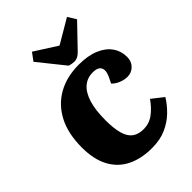

<svg xmlns="http://www.w3.org/2000/svg" viewBox="-282 -1122 1264 1264"><g transform="rotate(-45 349.5 -490.0)"><path d="M496 -514Q511 -544 511 -566.5Q511 -589 495 -602Q479 -615 444 -615Q394 -615 357.5 -584.5Q321 -554 301 -491.5Q281 -429 281 -333Q281 -255 295 -206Q309 -157 339.5 -135Q370 -113 418 -113Q470 -113 511.5 -144Q553 -175 588 -225L668 -162Q642 -119 601 -78.5Q560 -38 503 -12Q446 14 369 14Q268 14 195 -22.5Q122 -59 83 -132.5Q44 -206 44 -315Q44 -445 90.5 -534Q137 -623 220.5 -669.5Q304 -716 415 -716Q500 -716 558.5 -691.5Q617 -667 647 -624Q677 -581 677 -526Q677 -485 650.5 -458.5Q624 -432 586 -432Q558 -432 528 -444Q498 -456 478 -477ZM218 -940 258 -994 415 -894 583 -993 619 -935 471 -781Q456 -765 441 -757.5Q426 -750 410 -750Q401 -750 388.5 -752Q376 -754 364 -758Z"/></g></svg>

Font: Literata Black
Style: Italic
Weight: 900
Italic angle: -2°
Designer: Latin by Veronika Burian and Jose Scaglione. Greek by Irene Vlachou. Cyrillic by Vera Evstafieva
Foundry: TypeTogether
Version: Version 3.002